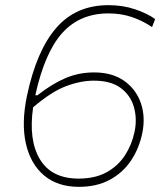

<svg xmlns="http://www.w3.org/2000/svg" viewBox="-20 -716 639 745"><path d="M286 9Q203.5 9 150.8 -35.5Q98 -80 80.2 -159.8Q62.5 -239.5 85 -346Q122 -520 198.5 -608Q275 -696 401 -696Q456.5 -696 504 -680Q551.5 -664 582 -642L570 -611Q532 -636.5 490.5 -650.2Q449 -664 401 -664Q290 -664 221.8 -588.2Q153.5 -512.5 117 -346.5L125 -346Q181.5 -390.5 233.8 -412.8Q286 -435 345 -435Q416 -435 462.2 -402Q508.5 -369 526.8 -315.2Q545 -261.5 532 -199Q520 -140.5 488.5 -93.2Q457 -46 406.2 -18.5Q355.5 9 286 9ZM344 -403Q292.5 -403 235.8 -381.5Q179 -360 108.5 -299.5Q90 -172.5 135 -97.8Q180 -23 285 -23Q349.5 -23 394 -47.8Q438.5 -72.5 465 -113.5Q491.5 -154.5 502 -204Q512.5 -253.5 500 -299.2Q487.5 -345 449.2 -374Q411 -403 344 -403Z"/></svg>

Font: Commissioner Thin
Style: Italic
Weight: 100
Italic angle: -12°
Designer: Kostas Bartsokas
Foundry: Kostas Bartsokas
Version: Version 1.000; ttfautohint (v1.8.3)